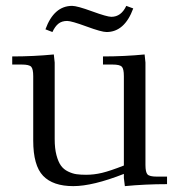

<svg xmlns="http://www.w3.org/2000/svg" viewBox="-20 -633 613 660"><path d="M22 -411.1V-439Q94.7 -439 165 -445.8L168 -418V-154.8Q168 -122.6 174.1 -99.6Q180.2 -76.7 189.5 -63.7Q198.7 -50.8 213.9 -43.5Q229 -36.1 242.9 -34.2Q256.8 -32.2 275.9 -32.2Q303.2 -32.2 330.8 -38.8Q358.4 -45.4 405.8 -64V-371.1Q405.8 -396.5 398.7 -403.8Q391.6 -411.1 367.2 -411.1H334V-439Q407.2 -439 477.1 -445.8L480 -418V-65.9Q480 -41 487.1 -33.4Q494.1 -25.9 519 -25.9H554.2V0Q479.5 0 409.2 6.8L405.8 -21V-35.2Q298.8 6.8 231.9 6.8Q162.1 6.8 128.2 -28.6Q94.2 -64 94.2 -149.9V-371.1Q94.2 -396 87.2 -403.6Q80.1 -411.1 55.2 -411.1ZM136.2 -532.2Q165.5 -612.8 228 -612.8Q245.1 -612.8 296.6 -594Q348.1 -575.2 362.8 -575.2Q396.5 -575.2 414.1 -612.8L438 -604Q408.2 -522.9 346.2 -522.9Q329.1 -522.9 277.3 -542Q225.6 -561 210.9 -561Q192.4 -561 180.7 -551.5Q168.9 -542 160.2 -522.9Z"/></svg>

Font: Dihjauti S
Style: Regular
Weight: 400
Designer: T. Christopher White
Version: Version 3.0.0